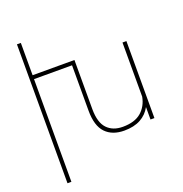

<svg xmlns="http://www.w3.org/2000/svg" viewBox="-163 -892 1177 1238"><g transform="rotate(-20 425.5 -273.5)"><path d="M759.3 -528.3V0H732.4V-85.4Q708 -40 662.6 -15.1Q617.2 9.8 550.3 9.8Q468.3 9.8 422.4 -38.1Q376.5 -85.9 376.5 -190.4V-501.5H115.7V203.1H88.9V-750H115.7V-528.3H402.8V-189.5Q403.3 -98.6 442.4 -57.6Q481.4 -16.6 549.3 -16.6Q631.8 -16.6 676.3 -55.2Q720.7 -93.8 732.4 -156.7V-528.3Z"/></g></svg>

Font: Mardoto Thin
Style: Regular
Weight: 250
Designer: Christian Robertson, Vahan Hovhannisyan
Foundry: Google
Version: Version 1.000